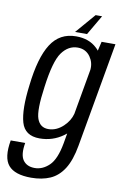

<svg xmlns="http://www.w3.org/2000/svg" viewBox="-133 -797 701 1085"><g transform="rotate(10 217.0 -254.0)"><path d="M125 230.5Q31 230.5 -5.8 187.2Q-42.5 144 -24.5 43H58.5Q46.5 111.5 68.2 142.2Q90 173 135.5 173Q180.5 173 218.2 137Q256 101 273 6.5L283 -51Q275.5 -45 267.5 -39Q208 3.5 133.5 3.5Q49 3.5 28.2 -68.8Q7.5 -141 25.5 -282Q43.5 -443 93.8 -521.8Q144 -600.5 238 -600.5Q312.5 -600.5 357.5 -557.5Q366 -550 372 -542L384.5 -595H464L358 5.5Q343 91 311.8 140.2Q280.5 189.5 233.8 210Q187 230.5 125 230.5ZM349.5 -428.5Q353.5 -469.5 330.5 -502.5Q304.5 -539.5 258 -539.5Q204 -539.5 167.2 -488.5Q130.5 -437.5 111 -287.5Q91.5 -151 108.5 -104Q125.5 -57 173 -57Q219.5 -57 258.5 -94Q293 -127 303.5 -167.5ZM362.2 -737.6 295.8 -623.8H227L325.1 -737.6Z"/></g></svg>

Font: Anybody
Style: Italic
Weight: 400
Italic angle: -10°
Designer: Tyler Finck
Foundry: Etcetera Type Company
Version: Version 1.010; ttfautohint (v1.8.3) -l 8 -r 50 -G 200 -x 14 